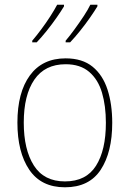

<svg xmlns="http://www.w3.org/2000/svg" viewBox="-20 -837 552 816"><path d="M457 -315Q457 -190 408 -115.5Q359 -41 256 -41Q155 -41 104.5 -115.5Q54 -190 54 -316Q54 -444 107 -516.5Q160 -589 259 -589Q330 -589 373.5 -553.5Q417 -518 437 -456Q457 -394 457 -315ZM81 -316Q81 -201 124 -133.5Q167 -66 256 -66Q346 -66 388 -132.5Q430 -199 430 -315Q430 -387 413.5 -443Q397 -499 359 -531.5Q321 -564 259 -564Q171 -564 126 -498.5Q81 -433 81 -316ZM394 -810Q382 -790 362.5 -762Q343 -734 320.5 -706Q298 -678 278 -657H259V-664Q276 -684 296.5 -712Q317 -740 335.5 -768Q354 -796 364 -817H394ZM252 -810Q240 -790 220.5 -762Q201 -734 178.5 -706Q156 -678 136 -657H117V-664Q135 -685 155.5 -712.5Q176 -740 194 -768Q212 -796 223 -817H252Z"/></svg>

Font: Noto Sans Tamil UI SemiCondensed Thin
Style: Regular
Weight: 100
Width: 4
Designer: Jelle Bosma - Monotype Design Team
Foundry: Monotype Imaging Inc.
Version: Version 2.004; ttfautohint (v1.8.4.7-5d5b)